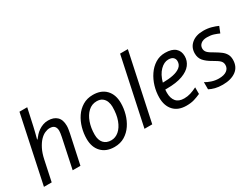

<svg xmlns="http://www.w3.org/2000/svg" viewBox="-64 -1318 2458 1887"><g transform="rotate(-30 1165.5 -375.0)"><path d="M189 -760H277L234 -563Q228 -533 219 -500.5Q210 -468 202 -436H207Q221 -455 239 -474.5Q257 -494 279.5 -509.5Q302 -525 329 -535Q356 -545 388 -545Q451 -545 487 -511Q523 -477 523 -408Q523 -388 519.5 -368Q516 -348 512 -326L442 0H354L425 -336Q434 -381 434 -402Q434 -435 417.5 -453.5Q401 -472 364 -472Q338 -472 309 -459Q280 -446 253 -417.5Q226 -389 202.5 -343Q179 -297 165 -231L116 0H28Z M827 8Q734 8 680.5 -47.5Q627 -103 627 -198Q627 -260 644 -321Q661 -382 694.5 -432Q728 -482 778.5 -512.5Q829 -543 895 -543Q989 -543 1042 -487.5Q1095 -432 1095 -336Q1095 -275 1078 -214Q1061 -153 1027.5 -103Q994 -53 944 -22.5Q894 8 827 8ZM832 -65Q879 -65 918.5 -98.5Q958 -132 981.5 -195Q1005 -258 1005 -346Q1005 -376 994.5 -404.5Q984 -433 960 -451.5Q936 -470 896 -470Q841 -470 800.5 -432.5Q760 -395 738 -332.5Q716 -270 716 -195Q716 -133 746.5 -99Q777 -65 832 -65Z M1169 0 1331 -760H1419L1257 0Z M1642 10Q1549 10 1498.5 -44.5Q1448 -99 1448 -192Q1448 -256 1466.5 -318.5Q1485 -381 1520 -432.5Q1555 -484 1604.5 -515Q1654 -546 1716 -546Q1792 -546 1830.5 -513Q1869 -480 1869 -421Q1869 -368 1836.5 -325.5Q1804 -283 1735 -257.5Q1666 -232 1556 -232H1539Q1538 -223 1537.5 -213Q1537 -203 1537 -195Q1537 -134 1566.5 -98.5Q1596 -63 1658 -63Q1696 -63 1730 -73.5Q1764 -84 1804 -104V-29Q1766 -12 1729.5 -1Q1693 10 1642 10ZM1552 -303H1559Q1619 -303 1670 -313.5Q1721 -324 1752 -348.5Q1783 -373 1783 -414Q1783 -440 1765.5 -456.5Q1748 -473 1711 -473Q1663 -473 1618.5 -428.5Q1574 -384 1552 -303Z M2054 10Q2005 10 1968.5 0.5Q1932 -9 1904 -24V-105Q1929 -89 1969 -75.5Q2009 -62 2051 -62Q2110 -62 2141 -85Q2172 -108 2172 -146Q2172 -175 2153 -194.5Q2134 -214 2082 -243Q2025 -275 1996 -309Q1967 -343 1967 -394Q1967 -462 2016.5 -504Q2066 -546 2149 -546Q2198 -546 2239.5 -534.5Q2281 -523 2311 -509L2283 -439Q2257 -451 2225 -461.5Q2193 -472 2149 -472Q2105 -472 2080 -451.5Q2055 -431 2055 -399Q2055 -373 2072.5 -353.5Q2090 -334 2143 -305Q2177 -285 2204 -265Q2231 -245 2246.5 -218.5Q2262 -192 2262 -155Q2262 -74 2205.5 -32Q2149 10 2054 10Z"/></g></svg>

Font: BC Sans
Style: Italic
Weight: 400
Italic angle: -12°
Designer: Monotype Design Team
Designer: Province of B.C.
Foundry: Monotype Imaging Inc.
Version: Version 2.000;GOOG;noto-source:20170915:90ef993387c0